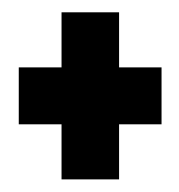

<svg xmlns="http://www.w3.org/2000/svg" viewBox="-20 -396 291 312"><path d="M80 -104.5V-194H10.5V-286.5H80V-376H173.5V-286.5H242.5V-194H173.5V-104.5Z"/></svg>

Font: Anybody Condensed Regular
Style: Bold
Weight: 700
Width: 3
Designer: Tyler Finck
Foundry: Etcetera Type Company
Version: Version 1.010; ttfautohint (v1.8.3) -l 8 -r 50 -G 200 -x 14 